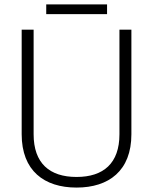

<svg xmlns="http://www.w3.org/2000/svg" viewBox="-20 -834 692 868"><path d="M464 -814H189V-770H464ZM78 -700V-227C78 -62 180 14 326 14C472 14 574 -62 574 -227V-700H520V-227C520 -96 448 -34 326 -34C204 -34 132 -96 132 -227V-700Z"/></svg>

Font: Space Text Light
Style: Regular
Weight: 300
Designer: Florian Karsten (Space Text), Colophon Foundry (Space Mono)
Foundry: Florian Karsten
Version: Version 1.003;PS 001.003;hotconv 1.0.88;makeotf.lib2.5.64775